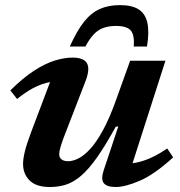

<svg xmlns="http://www.w3.org/2000/svg" viewBox="-20 -738 723 770"><path d="M395.5 -54 454.5 -231 444 -229.5Q402.5 -154 368.8 -106.2Q335 -58.5 304.8 -32.8Q274.5 -7 244.5 2.5Q214.5 12 180 12Q125 12 98.8 -14.2Q72.5 -40.5 72.5 -80.5Q72.5 -101 79.5 -130Q86.5 -159 105 -208.5L197.5 -453L223.5 -412.5Q194 -413 165.5 -405.5Q137 -398 108.5 -382.2Q80 -366.5 48.5 -341L21.5 -375.5Q72 -425.5 116.2 -454.2Q160.5 -483 199.2 -495Q238 -507 271 -507Q316 -507 328.8 -484.2Q341.5 -461.5 323.5 -414L235.5 -186.5Q226 -160.5 221.8 -145Q217.5 -129.5 217.5 -120Q217.5 -105.5 227 -98.5Q236.5 -91.5 254 -91.5Q272.5 -91.5 295.2 -103Q318 -114.5 342.8 -141.8Q367.5 -169 393.2 -216.2Q419 -263.5 444.5 -334.5L502 -494.5H643.5L496.5 -36.5L465.5 -81.5Q494 -80 523.2 -85.2Q552.5 -90.5 584 -104.5Q615.5 -118.5 650.5 -142.5L674.5 -107Q599.5 -38.5 540.8 -13.2Q482 12 444 12Q409 12 396.5 -3.2Q384 -18.5 395.5 -54ZM445 -634Q416.5 -634 395 -626.2Q373.5 -618.5 356.2 -600.5Q339 -582.5 322.5 -551.5H260Q288.5 -615 317.2 -651Q346 -687 380.8 -702.2Q415.5 -717.5 461 -717.5Q509.5 -717.5 536.2 -700.2Q563 -683 571 -646.5Q579 -610 569.5 -551.5H516.5Q520 -598.5 504 -616.2Q488 -634 445 -634Z"/></svg>

Font: Newsreader 9pt SemiBold
Style: Italic
Weight: 600
Italic angle: -17°
Designer: Hugues Gentile
Foundry: Production Type
Version: Version 1.003